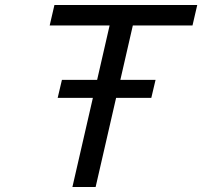

<svg xmlns="http://www.w3.org/2000/svg" viewBox="-20 -749 810 769"><path d="M211 -357 228 -429H369L419 -647H179L198 -729H770L751 -647H512L462 -429H603L586 -357H445L363 0H270L352 -357Z"/></svg>

Font: Miedinger
Style: Italic
Weight: 400
Italic angle: -13°
Version: Version 001.000